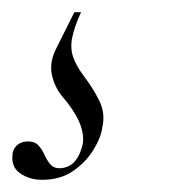

<svg xmlns="http://www.w3.org/2000/svg" viewBox="-69 -20 285 315"><path d="M0 275Q-21 275 -36.5 264Q-52 253 -48 230Q-46 222 -39.5 217Q-33 212 -23 212Q-12 212 -6 218.5Q0 225 4 234Q8 243 13.5 249.5Q19 256 28 256Q58 256 67 215Q69 198 60.5 179Q52 160 33 138Q20 122 16 102Q12 82 23 60L53 0H64Q53 24 49.5 41.5Q46 59 51 73.5Q56 88 68 104Q84 125 94 145.5Q104 166 99 188Q97 205 84.5 225.5Q72 246 51 260.5Q30 275 0 275Z"/></svg>

Font: Cormorant Garamond Light Light
Style: Italic
Weight: 300
Italic angle: -10°
Version: Version 4.001